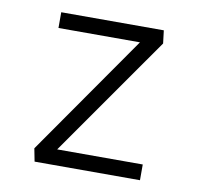

<svg xmlns="http://www.w3.org/2000/svg" viewBox="-61 -538 621 601"><g transform="rotate(10 250.0 -237.5)"><path d="M87 -425V-475H413L418 -434L149 -50H421V0H86L78 -41L346 -425Z"/></g></svg>

Font: Lekton
Style: Regular
Weight: 400
Designer: Paolo Mazzetti, Luciano Perondi, Raffaele Flato, Elena Papassissa, Emilio Macchia, Michela Povoleri, Tobias Seemiller, R
Version: Version 34.000